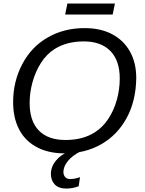

<svg xmlns="http://www.w3.org/2000/svg" viewBox="-20 -857 818 1085"><path d="M458 -698.2Q548.3 -698.2 613.8 -663.6Q679.2 -628.9 714.6 -565.4Q750 -502 750 -415.5Q748 -285.6 695.3 -189.5Q643.1 -93.8 552.2 -42Q461.4 9.8 346.2 9.8Q248 9.8 180.2 -29.8Q119.1 -64.5 86.7 -128.4Q54.2 -192.4 54.2 -279.8Q54.2 -397 106 -494.6Q157.2 -592.3 249.5 -645.3Q341.8 -698.2 458 -698.2ZM453.6 -623Q356.4 -623 288.1 -579.6Q242.7 -550.8 211.4 -501.5Q180.2 -452.1 163.8 -393.1Q147.5 -334 147.5 -274.9Q147.5 -172.9 199.5 -119.4Q251.5 -65.9 350.6 -65.9Q446.8 -65.9 514.6 -108.4Q559.6 -136.7 591.3 -184.3Q623 -231.9 639.9 -291.5Q656.7 -351.1 656.7 -413.6Q656.7 -514.6 603.8 -568.8Q550.8 -623 453.6 -623ZM354.5 208.5Q311.5 208.5 289.6 185.5Q267.6 162.6 267.6 126.5Q267.6 85.9 295.4 51.5Q323.2 17.1 367.7 0H432.6Q387.2 23.4 362.8 54Q338.4 84.5 338.4 115.2Q338.4 131.8 348.1 143.3Q357.9 154.8 376.5 154.8Q403.3 154.8 432.1 144L424.8 195.3Q392.1 208.5 354.5 208.5ZM629.4 -836.9 616.7 -774.9H348.1L360.8 -836.9Z"/></svg>

Font: Arimo
Style: Italic
Weight: 400
Italic angle: -12°
Designer: Steve Matteson
Foundry: Monotype Imaging Inc.
Version: Version 1.33